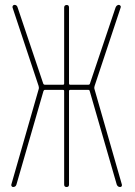

<svg xmlns="http://www.w3.org/2000/svg" viewBox="-20 -750 540 770"><path d="M32.2 0Q29.3 0 26.9 -2.9Q24.4 -5.9 25.4 -9.8L135.7 -394.5Q136.7 -397.5 134.8 -405.3L30.3 -719.7Q29.3 -723.6 31.7 -727.1Q34.2 -730.5 38.1 -730.5Q47.9 -730.5 50.8 -719.7L153.3 -415Q155.3 -410.2 160.2 -410.2H232.4Q237.3 -410.2 237.3 -415V-719.7Q237.3 -729.5 247.1 -730Q256.8 -730.5 256.8 -719.7V-415Q256.8 -410.2 261.7 -410.2H334Q339.8 -410.2 340.8 -415L443.4 -719.7Q447.3 -729.5 456.1 -730.5Q460 -730.5 462.9 -727.1Q465.8 -723.6 463.9 -719.7L359.4 -405.3Q357.4 -398.4 358.4 -394.5L468.8 -9.8Q469.7 -5.9 467.8 -2.9Q465.8 0 461.9 0Q452.1 0 448.2 -9.8L339.8 -384.8Q338.9 -389.6 334 -389.6H261.7Q256.8 -389.6 256.8 -384.8V-9.8Q256.8 0 247.1 0Q237.3 0 237.3 -9.8V-384.8Q237.3 -389.6 232.4 -389.6H160.2Q156.2 -389.6 154.3 -384.8L45.9 -9.8Q43 0 32.2 0Z"/></svg>

Font: Rounded Mgen+ 1mn thin
Style: Regular
Weight: 100
Designer: [Source Han Sans]
Ryoko NISHIZUKA  (kana & ideographs); Paul D. Hunt (Latin, Greek & Cyrillic); Wenlong ZHANG  (bopomofo
Version: Version 1.059.20150602